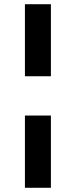

<svg xmlns="http://www.w3.org/2000/svg" viewBox="-20 -750 359 909"><path d="M221 139H98V-203H221ZM98 -389V-730H221V-389Z"/></svg>

Font: Sinter Bold
Style: Regular
Weight: 700
Foundry: Adobe & rsms
Version: Version 1.000